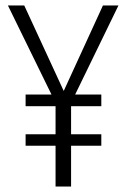

<svg xmlns="http://www.w3.org/2000/svg" viewBox="-20 -685 464 705"><path d="M415 -665 256 -338H352V-295H241V-192H352V-150H241V0H184V-150H74V-192H184V-295H74V-338H169L9 -665H69L214 -351L358 -665Z"/></svg>

Font: Fira Sans Extra Condensed Light
Style: Regular
Weight: 300
Width: 1
Designer: Carrois Corporate & Edenspiekermann AG
Foundry: Carrois Corporate GbR & Edenspiekermann AG
Version: Version 4.203